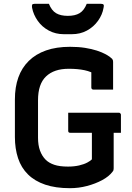

<svg xmlns="http://www.w3.org/2000/svg" viewBox="-20 -965 690 1005"><path d="M337 -375H602Q605 -375 607.5 -373.5Q610 -372 611.5 -369.5Q613 -367 613 -364V-270H348Q345 -270 343 -270.5Q341 -271 339.5 -272.5Q338 -274 337.5 -276Q337 -278 337 -281Q337 -305 337 -328Q337 -351 337 -375ZM347 -720Q390 -720 425 -714.5Q460 -709 487.5 -700Q515 -691 535 -680Q555 -669 567 -657Q570 -653 571 -649.5Q572 -646 572 -641Q572 -621 572 -596Q572 -571 572 -545.5Q572 -520 572 -496Q547 -496 521 -496Q495 -496 469 -496Q464 -496 461 -499Q458 -502 458 -507Q458 -523 458 -539.5Q458 -556 458 -575Q458 -594 458 -616L485 -572Q458 -590 422.5 -597.5Q387 -605 340 -605Q301 -605 271.5 -595Q242 -585 221 -565Q200 -545 189.5 -514Q179 -483 179 -440V-244Q179 -205 189.5 -176.5Q200 -148 219 -129Q236 -112 264 -102.5Q292 -93 336 -93Q368 -93 394 -99Q420 -105 437.5 -114.5Q455 -124 461 -131Q461 -165 461 -193.5Q461 -222 461 -250Q461 -278 461 -309H579L575 -287Q575 -234 575 -186.5Q575 -139 575 -84Q575 -78 574 -74.5Q573 -71 569 -66Q550 -41 514.5 -22Q479 -3 435.5 8.5Q392 20 346 20Q271 20 216.5 1.5Q162 -17 126.5 -52Q91 -87 74.5 -137Q58 -187 58 -248V-445Q58 -509 76 -559.5Q94 -610 130.5 -646Q167 -682 221 -701Q275 -720 347 -720ZM434 -945Q453 -945 472 -945Q491 -945 509 -945Q519 -945 522 -940.5Q525 -936 522 -924Q516 -888 493 -856Q470 -824 435 -805Q400 -786 356 -786H314Q271 -786 235.5 -805Q200 -824 177.5 -856Q155 -888 148 -924Q146 -936 148.5 -940.5Q151 -945 161 -945Q179 -945 198 -945Q217 -945 236 -945Q250 -910 273.5 -896Q297 -882 335 -882Q373 -882 396.5 -896Q420 -910 434 -945Z"/></svg>

Font: Recursive SemiBold
Style: Regular
Weight: 600
Version: Version 1.085